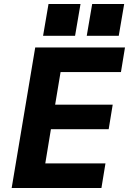

<svg xmlns="http://www.w3.org/2000/svg" viewBox="-20 -934 641 954"><path d="M38 0 155 -698H601L581 -576H281L254 -414H540L520 -292H233L205 -122H504L484 0ZM380 -914 353 -756H194L221 -914ZM597 -914 570 -756H411L438 -914Z"/></svg>

Font: iA Writer Mono V
Style: Regular
Weight: 400
Italic angle: -9.5°
Designer: Mike Abbink, Paul van der Laan, Pieter van Rosmalen
Foundry: Bold Monday
Version: Version 2.000